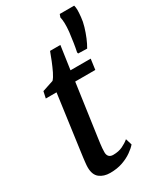

<svg xmlns="http://www.w3.org/2000/svg" viewBox="-208 -899 829 984"><g transform="rotate(-30 206.0 -407.5)"><path d="M174.5 -177.5Q172 -159.5 170.2 -145.8Q168.5 -132 167.5 -120.5Q166.5 -109 166.5 -96.5Q166.5 -80 175 -71.2Q183.5 -62.5 199.5 -62.5Q231.5 -62.5 255.5 -74Q279.5 -85.5 295.5 -99.5L307 -62Q294 -46.5 270.2 -29.8Q246.5 -13 214 -1.5Q181.5 10 140 10Q102.5 10 78 -9.2Q53.5 -28.5 53.5 -72.5Q53.5 -78 54 -85.5Q54.5 -93 55.8 -103.8Q57 -114.5 58.8 -129.2Q60.5 -144 63.5 -164L107.5 -485.5H44L52.5 -524.5L119 -546.5Q130.5 -558.5 142.5 -583.2Q154.5 -608 165.8 -636Q177 -664 185 -686H246L226 -547.5H345.5L337 -485.5H218ZM355.5 -601 303 -602.5 301 -610Q306 -633 310.2 -660.5Q314.5 -688 318.5 -721Q321.5 -750.5 320.8 -772.2Q320 -794 316.5 -808L322.5 -825H408Q411.5 -812.5 411.5 -797.2Q411.5 -782 409 -757Q407 -732.5 398.5 -703.8Q390 -675 378.8 -648Q367.5 -621 355.5 -601Z"/></g></svg>

Font: Merriweather 36pt Medium
Style: Italic
Weight: 500
Italic angle: -7.8°
Version: Version 2.101